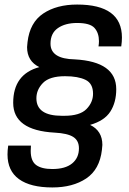

<svg xmlns="http://www.w3.org/2000/svg" viewBox="-20 -812 566 844"><path d="M263 -303Q331 -303 360 -332.5Q389 -362 389 -400Q389 -445 356 -461Q323 -477 266 -477Q198 -477 169 -447.5Q140 -418 140 -380Q140 -303 252 -303ZM210 12Q114 12 63.5 -24.5Q13 -61 13 -133Q13 -151 16 -172H116L115 -149Q115 -104 139 -86.5Q163 -69 210 -69Q267 -69 297 -93.5Q327 -118 327 -160Q327 -194 302 -210Q277 -226 220 -229Q38 -239 38 -360Q38 -486 153 -517Q99 -543 99 -605L101 -627Q111 -713 170 -752.5Q229 -792 319 -792Q516 -792 516 -647Q516 -629 513 -608H413Q415 -620 415 -631Q415 -667 395.5 -689Q376 -711 319 -711Q267 -711 234.5 -688.5Q202 -666 202 -620Q202 -553 309 -551Q491 -541 491 -420Q491 -362 465 -321.5Q439 -281 376 -263Q430 -237 430 -175L428 -153Q418 -67 359 -27.5Q300 12 210 12Z"/></svg>

Font: Tanohe Sans Medium
Style: Italic
Weight: 500
Designer: Village Type and Design LLC & Cristiano Sobral
Foundry: Cooper Hewitt Smithsonian Design Museum
Version: Version 1.00;September 29, 2021;FontCreator 13.0.0.2655 64-b